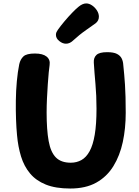

<svg xmlns="http://www.w3.org/2000/svg" viewBox="-20 -1076 801 1104"><path d="M90.8 -707.3Q97.1 -735.2 114.9 -751.8Q132.8 -768.3 180.7 -768.3Q226.3 -768.3 248.2 -750.5Q270 -732.7 265.2 -701.6Q263 -689.3 260.3 -659.9Q257.6 -630.6 254.8 -591.3Q252.1 -552 250.1 -509.8Q248.1 -467.6 248.1 -429.4Q248.1 -329.4 259.7 -265.3Q271.2 -201.2 301.2 -170.8Q331.2 -140.4 386.9 -140.4Q420.9 -140.4 448.4 -155.8Q475.9 -171.2 495.3 -206.6Q514.7 -241.9 524.8 -301.7Q534.9 -361.4 534.9 -451Q534.9 -527 528.9 -592.7Q522.9 -658.4 519.4 -716.1Q517.7 -744.2 534.6 -760.1Q551.4 -776 595.3 -776Q633.4 -776.2 652.8 -765.9Q672.1 -755.7 679.9 -739.4Q687.7 -723.1 688.7 -704.1Q691.7 -675.1 694.2 -647.4Q696.7 -619.7 698.7 -588.4Q700.7 -557.2 701.8 -518.1Q702.9 -479 702.9 -427Q702.9 -338 686.1 -259.5Q669.2 -181 631.9 -120.5Q594.6 -60 533.7 -26Q472.9 8 383.9 8Q299.7 8 243.3 -14.8Q186.9 -37.6 152.6 -78.9Q118.2 -120.3 101 -176.3Q83.8 -232.3 77.9 -299Q74.1 -338 72.2 -389.4Q70.3 -440.9 71.1 -497.6Q71.8 -554.2 76.8 -608.7Q81.8 -663.1 90.8 -707.3ZM359.1 -824.7Q339.7 -824.7 320.6 -840.1Q301.6 -855.6 301.6 -875.8Q301.6 -884.2 304.8 -891.3Q308.1 -898.3 312.8 -904.8Q328.4 -926.9 350.7 -953.4Q373 -980 395.6 -1003.3Q418.1 -1026.6 432.9 -1038.1Q443.4 -1046.7 454.3 -1051.5Q465.1 -1056.3 476 -1056.3Q492.7 -1056.3 509.7 -1044.7Q526.7 -1033 537.6 -1015.6Q548.6 -998.2 548.6 -980Q548.6 -957 529.9 -942.2Q515.1 -931.3 475.7 -903.8Q436.2 -876.3 397.1 -840.3Q379.9 -824.7 359.1 -824.7Z"/></svg>

Font: Playpen Sans Deva
Style: Regular
Weight: 400
Designer: Pooja Saxena, Gunjan Panchal, Laura Meseguer, Veronika Burian, José Scaglione
Foundry: TypeTogether
Version: Version 2.000